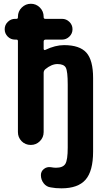

<svg xmlns="http://www.w3.org/2000/svg" viewBox="-20 -770 540 1020"><path d="M320.3 -530.3Q403.3 -530.3 439 -490.2Q474.6 -450.2 474.6 -355.5V35.2Q474.6 138.7 434.6 184.6Q394.5 230.5 306.6 230.5Q274.4 230.5 250 225.6Q226.6 222.7 211.9 203.6Q197.3 184.6 197.3 160.2Q197.3 140.6 212.9 127.9Q228.5 115.2 250 118.2Q265.6 121.1 277.3 121.1Q314.5 121.1 327.1 100.6Q339.8 80.1 339.8 14.6V-320.3Q339.8 -391.6 329.6 -410.6Q319.3 -429.7 285.2 -429.7Q253.9 -429.7 220.7 -402.3Q211.9 -394.5 211.9 -382.8V-68.4Q211.9 -40 191.9 -20Q171.9 0 143.6 0Q114.3 0 94.7 -20Q75.2 -40 75.2 -68.4V-551.8Q75.2 -559.6 67.4 -559.6H59.6Q37.1 -559.6 21 -575.7Q4.9 -591.8 4.9 -614.7Q4.9 -637.7 21.5 -653.8Q38.1 -669.9 59.6 -669.9H67.4Q75.2 -669.9 75.2 -677.7V-680.7Q75.2 -710 95.7 -730Q116.2 -750 144 -750Q171.9 -750 191.9 -730Q211.9 -710 211.9 -680.7V-678.7Q211.9 -669.9 220.7 -669.9H309.6Q332 -669.9 348.6 -653.8Q365.2 -637.7 365.2 -614.7Q365.2 -591.8 348.6 -575.7Q332 -559.6 309.6 -559.6H222.7Q211.9 -559.6 211.9 -548.8V-510.7Q211.9 -506.8 214.8 -504.9Q217.8 -502.9 220.7 -504.9Q273.4 -530.3 320.3 -530.3Z"/></svg>

Font: Rounded-X Mgen+ 1mn bold
Style: Bold
Weight: 700
Designer: [Source Han Sans]
Ryoko NISHIZUKA  (kana & ideographs); Paul D. Hunt (Latin, Greek & Cyrillic); Wenlong ZHANG  (bopomofo
Version: Version 1.059.20150602